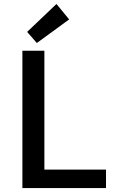

<svg xmlns="http://www.w3.org/2000/svg" viewBox="-20 -949 600 969"><path d="M93 0V-693H204V-93H515V0ZM166 -732 117 -788 265 -929 329 -851Z"/></svg>

Font: Ubuntu Sans Mono Medium
Style: Regular
Weight: 500
Monospace: yes
Designer: Dalton Maag Ltd
Foundry: Dalton Maag Ltd
Version: Version 1.006